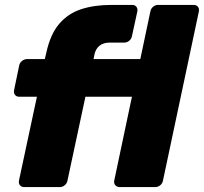

<svg xmlns="http://www.w3.org/2000/svg" viewBox="-20 -760 828 780"><path d="M78 0Q67 0 61 -7.5Q55 -15 57 -26L130 -367H58Q47 -367 41 -374.5Q35 -382 37 -393L58 -494Q60 -505 69.5 -512.5Q79 -520 90 -520H162L168 -545Q184 -620 220 -662.5Q256 -705 309.5 -722.5Q363 -740 431 -740H518Q528 -740 534 -732.5Q540 -725 538 -714L516 -613Q514 -602 505 -594.5Q496 -587 485 -587H427Q400 -587 384.5 -574.5Q369 -562 364 -540L360 -520H550L591 -714Q593 -725 602 -732.5Q611 -740 622 -740H767Q778 -740 784 -732.5Q790 -725 788 -714L642 -26Q640 -15 631 -7.5Q622 0 611 0H466Q455 0 448.5 -7.5Q442 -15 444 -26L516 -367H327L254 -26Q252 -15 243 -7.5Q234 0 223 0Z"/></svg>

Font: Rubik ExtraBold
Style: Italic
Weight: 800
Italic angle: -12°
Designer: Hubert and Fischer
Foundry: Hubert and Fischer
Version: Version 2.300;gftools[0.9.30]